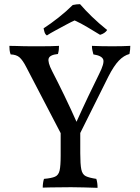

<svg xmlns="http://www.w3.org/2000/svg" viewBox="-20 -898 670 921"><path d="M365 -264V-163Q365 -110 370 -85.5Q375 -61 391.5 -53Q408 -45 442 -40Q445 -31 446.5 -20Q448 -9 448 3Q415 2 382 1Q349 0 321 0Q299 0 272.5 0.5Q246 1 222.5 1Q199 1 185 2Q185 -9 186.5 -20Q188 -31 191 -40Q227 -43 244 -50.5Q261 -58 266 -80.5Q271 -103 271 -150V-264ZM357 -244H279L105 -578Q89 -609 74 -622.5Q59 -636 31 -637Q27 -648 26 -658Q25 -668 25 -678Q39 -678 56 -677.5Q73 -677 91.5 -676.5Q110 -676 129 -676Q148 -676 173.5 -676Q199 -676 223.5 -676.5Q248 -677 263 -678Q263 -667 262 -658.5Q261 -650 258 -639Q219 -635 213.5 -617.5Q208 -600 230 -557Q257 -505 288.5 -440Q320 -375 351 -305H343Q375 -376 403.5 -436Q432 -496 455 -542Q482 -595 475 -613Q468 -631 428 -637Q425 -648 423 -657.5Q421 -667 421 -678Q439 -677 468 -676.5Q497 -676 519 -676Q542 -676 565 -676.5Q588 -677 605 -678Q605 -668 604 -659Q603 -650 601 -639Q574 -632 550 -607Q526 -582 500 -531ZM205 -728Q197 -733 193.5 -744Q190 -755 189 -762Q223 -784 261 -814Q299 -844 329 -874Q337 -876 347 -877Q357 -878 364 -878Q388 -850 421 -818Q454 -786 494 -754Q489 -746 480 -740Q471 -734 460 -731Q432 -748 399.5 -767.5Q367 -787 338 -800Q324 -794 298 -780Q272 -766 246 -752Q220 -738 205 -728Z"/></svg>

Font: Vollkorn
Style: Regular
Weight: 400
Designer: Friedrich Althausen
Foundry: Friedrich Althausen
Version: Version 5.001